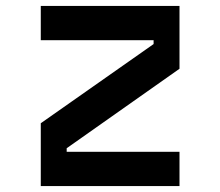

<svg xmlns="http://www.w3.org/2000/svg" viewBox="-20 -625 740 645"><path d="M117 -605H583V-394L204 -127V-115H583V0H117V-211L496 -477V-490H117Z"/></svg>

Font: Martian Mono Medium
Style: Regular
Weight: 500
Monospace: yes
Designer: Roman Shamin
Foundry: Evil Martians
Version: Version 1.000; ttfautohint (v1.8.4.7-5d5b)